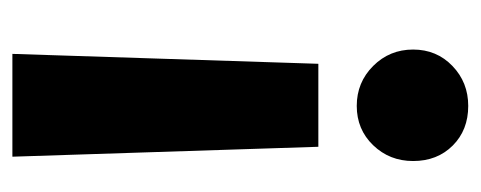

<svg xmlns="http://www.w3.org/2000/svg" viewBox="-253 -507 776 310"><g transform="rotate(-90 135.0 -352.0)"><path d="M187 -226H53L37 -720H203ZM30 -73Q30 -111 55.5 -137.5Q81 -164 119 -164Q157 -164 183.5 -137.5Q210 -111 210 -73Q210 -35 183.5 -9.5Q157 16 119 16Q80 16 55 -9Q30 -34 30 -73Z"/></g></svg>

Font: Akshar
Style: Bold
Weight: 700
Designer: Tall Chai
Foundry: Tall Chai
Version: Version 1.000